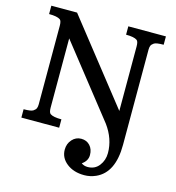

<svg xmlns="http://www.w3.org/2000/svg" viewBox="-137 -848 1114 1214"><g transform="rotate(15 420.0 -241.5)"><path d="M491.7 180.2Q508.8 193.4 532.7 193.4Q580.1 193.4 607.4 158Q634.8 122.6 634.8 75.2Q634.8 -17.6 573.7 -101.1L210.4 -562V-108.9Q210.4 -77.1 221.7 -68.8Q241.7 -54.7 295.4 -54.7V0H47.9V-54.7Q95.7 -54.7 109.9 -64Q124 -73.2 128.2 -83.7Q132.3 -94.2 132.3 -108.9V-623.5Q132.3 -655.3 121.1 -663.6Q101.1 -677.7 47.9 -677.7V-732.4H216.3L635.3 -200.7V-623.5Q635.3 -655.8 624 -663.6Q604.5 -677.7 551.8 -677.7V-732.4H797.9V-677.7Q750 -677.7 735.8 -668.5Q721.7 -659.2 717.5 -648.7Q713.4 -638.2 713.4 -623.5V0Q713.4 182.6 600.6 232.9Q564 249 525.4 249Q455.6 249 410.4 213.6Q365.2 178.2 365.2 124.5Q365.2 85.4 389.6 58.3Q414.1 31.2 449.2 31.2Q484.4 31.2 506.3 54.9Q528.3 78.6 528.3 116.9Q528.3 155.3 491.7 180.2Z"/></g></svg>

Font: Arbutus Slab
Style: Regular
Weight: 400
Designer: Karolina Lach
Foundry: Karolina Lach
Version: Version 1.001; ttfautohint (v0.92) -l 10 -r 16 -G 200 -x 7 -